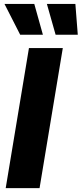

<svg xmlns="http://www.w3.org/2000/svg" viewBox="-20 -977 424 997"><path d="M130.3 -727.3H306.1L185.4 0H9.6ZM3.2 -956.7H158L202.8 -796.5H84.9ZM223.4 -956.7H371.4L383.9 -796.5H268.8Z"/></svg>

Font: Inter P Extra Bold
Style: Italic
Weight: 800
Italic angle: 9.39999°
Designer: Rasmus Andersson
Foundry: rsms
Version: Version 3.018;git-588b23468